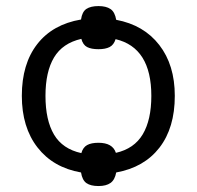

<svg xmlns="http://www.w3.org/2000/svg" viewBox="-20 -566 650 635"><path d="M558.1 -249Q558.1 -143.1 507.3 -77.6Q456.5 -12.2 364.3 4.4Q359.9 28.8 345.5 39.1Q331.1 49.3 305.7 49.3Q279.8 49.3 265.9 39.6Q252 29.8 248 4.4Q155.8 -11.7 104 -78.4Q52.2 -145 52.2 -249Q52.2 -354.5 103 -419.9Q153.8 -485.4 248 -501.5Q251.5 -526.9 265.6 -536.4Q279.8 -545.9 305.7 -545.9Q331.1 -545.9 345.5 -536.1Q359.9 -526.4 364.3 -500.5Q455.6 -483.4 506.8 -417.2Q558.1 -351.1 558.1 -249ZM130.4 -249Q130.4 -168.5 158.7 -120.8Q187 -73.2 249 -59.6Q254.4 -78.6 268.1 -86.2Q281.7 -93.8 305.7 -93.8Q352.5 -93.8 363.3 -60.5Q423.8 -74.2 452.1 -121.8Q480.5 -169.4 480.5 -249Q480.5 -408.7 362.3 -436.5Q356.4 -417.5 342.5 -410.4Q328.6 -403.3 305.7 -403.3Q281.7 -403.3 268.1 -410.4Q254.4 -417.5 249 -437.5Q187 -423.3 158.7 -376Q130.4 -328.6 130.4 -249Z"/></svg>

Font: Bpm'online Open Sans
Style: Regular
Weight: 400
Foundry: Ascender Corporation
Version: Version 1.10